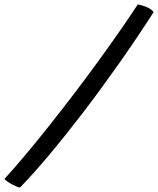

<svg xmlns="http://www.w3.org/2000/svg" viewBox="-105 -769 716 870"><path d="M519.5 -749.1Q548.7 -742.9 566.2 -733.9Q583.6 -725 591.1 -714.1Q514.1 -594.5 432 -478Q349.9 -361.6 269.5 -256.6Q189 -151.6 116.2 -65Q43.5 21.6 -14.9 81.1Q-33.9 76 -54.5 64.4Q-75.2 52.8 -84.9 41.9Q-40.1 -7.1 11 -68.1Q62.1 -129.1 116.8 -197.9Q171.4 -266.7 226.6 -338.9Q281.7 -411.2 334.2 -483.3Q386.7 -555.4 433.9 -622.9Q481.1 -690.4 519.5 -749.1Z"/></svg>

Font: Grandstander Thin
Style: Italic
Weight: 100
Italic angle: -15°
Designer: Tyler Finck
Foundry: Etcetera Type Co
Version: Version 1.200